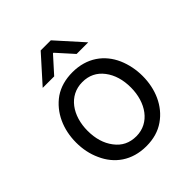

<svg xmlns="http://www.w3.org/2000/svg" viewBox="-205 -868 1005 1005"><g transform="rotate(-45 297.5 -366.0)"><path d="M130 -593H215L296 -683H300L381 -593H467L336 -739H261ZM298 7C351 7 396 -6 433 -32C507 -83 544 -172 544 -267C544 -314 535 -359 517 -401C480 -485 405 -541 298 -541C245 -541 200 -528 163 -503C89 -451 51 -363 51 -267C51 -219 60 -174 79 -133C116 -49 191 7 298 7ZM298 -67C248 -67 209 -86 180 -125C151 -163 137 -211 137 -268C137 -378 197 -468 298 -468C347 -468 386 -449 415 -411C444 -373 458 -325 458 -268C458 -157 397 -67 298 -67Z"/></g></svg>

Font: Be Vietnam
Style: Regular
Weight: 400
Designer: Gabriel Lam
Foundry: TypeRant
Version: Version 4.000